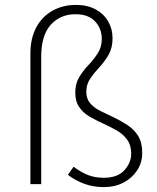

<svg xmlns="http://www.w3.org/2000/svg" viewBox="-20 -751 640 783"><path d="M403 12Q360 12 323.5 -1.5Q287 -15 257 -38L280 -71Q311 -48 339.5 -37Q368 -26 403 -26Q459 -26 487 -56.5Q515 -87 515 -124Q515 -159 498.5 -181.5Q482 -204 456 -219Q430 -234 401 -247Q372 -260 346 -275Q320 -290 303.5 -313.5Q287 -337 287 -373Q287 -410 303 -436.5Q319 -463 340.5 -485.5Q362 -508 378.5 -533.5Q395 -559 395 -592Q395 -635 367.5 -664Q340 -693 288 -693Q226 -693 187 -650Q148 -607 148 -519V0H104V-533Q104 -594 127.5 -638.5Q151 -683 193.5 -707Q236 -731 290 -731Q336 -731 369.5 -713Q403 -695 421 -664Q439 -633 439 -595Q439 -556 423 -528Q407 -500 385.5 -477Q364 -454 348 -430.5Q332 -407 332 -377Q332 -348 348 -329.5Q364 -311 390.5 -298Q417 -285 445.5 -271.5Q474 -258 500.5 -240.5Q527 -223 543.5 -196.5Q560 -170 560 -127Q560 -88 539.5 -56.5Q519 -25 484 -6.5Q449 12 403 12Z"/></svg>

Font: Source Code Pro ExtraLight Light
Style: Regular
Weight: 300
Monospace: yes
Version: Version 1.018;hotconv 1.0.116;makeotfexe 2.5.65601